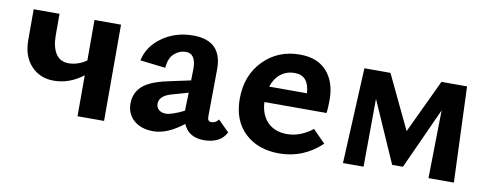

<svg xmlns="http://www.w3.org/2000/svg" viewBox="-46 -625 2114 827"><g transform="rotate(10 1011.5 -211.0)"><path d="M314 -421H430V0H314V-179Q254 -133 186 -133Q125 -133 86.5 -174.5Q48 -216 48 -286V-421H161V-328Q161 -276 180 -247Q199 -218 235 -218Q277 -218 314 -244Z M917 -92 965 -44Q939 7 867 7Q800 7 777 -48Q707 7 646 7Q592 7 560.5 -21Q529 -49 529 -94Q529 -138 559.5 -168Q590 -198 667 -215L769 -237L770 -285Q771 -354 726 -354Q698 -354 675.5 -334Q653 -314 650 -271L539 -284Q552 -347 610 -388Q668 -429 745 -429Q873 -429 871 -301L869 -96Q869 -75 885 -75Q905 -75 917 -92ZM686 -77Q712 -77 766 -104V-117L768 -183L694 -162Q644 -147 644 -113Q644 -97 655.5 -87Q667 -77 686 -77Z M1327 -123 1381 -68Q1302 7 1196 7Q1103 7 1046 -47Q989 -101 989 -196Q989 -298 1052.5 -363Q1116 -428 1212 -428Q1289 -428 1330 -382Q1371 -336 1371 -258Q1371 -220 1368 -200H1096Q1099 -144 1130.5 -112.5Q1162 -81 1216 -81Q1273 -81 1327 -123ZM1204 -346Q1168 -346 1142 -325.5Q1116 -305 1105 -269H1270Q1265 -346 1204 -346Z M1960 0H1849L1854 -297L1732 -29H1685L1567 -297L1565 0H1475L1495 -418H1609L1721 -183L1832 -418H1944Z"/></g></svg>

Font: EauTest
Style: Bold
Weight: 700
Designer: Christian Thalmann (Catharsis Fonts)
Version: Version 0.001;PS 000.001;hotconv 1.0.88;makeotf.lib2.5.64775